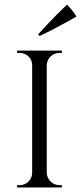

<svg xmlns="http://www.w3.org/2000/svg" viewBox="-20 -822 355 842"><path d="M185 -600V0H121V-600ZM124 -64V0H55V-10Q55 -10 60.5 -10Q66 -10 66 -10Q89 -10 105 -26Q121 -42 121 -64ZM183 -64H185Q186 -42 202 -26Q218 -10 241 -10Q241 -10 246 -10Q251 -10 251 -10L252 0H183ZM183 -536V-600H252L251 -590Q251 -590 246 -590Q241 -590 241 -590Q218 -590 202 -574.5Q186 -559 185 -536ZM124 -536H121Q121 -559 105 -574.5Q89 -590 66 -590Q66 -590 60.5 -590Q55 -590 55 -590V-600H124ZM147 -671Q168 -694 189 -716.5Q210 -739 231.5 -760.5Q253 -782 274 -802Q285 -790 296 -777Q307 -764 315 -749Q288 -734 261 -719Q234 -704 207.5 -690.5Q181 -677 154 -664Z"/></svg>

Font: Cinzel
Style: Regular
Weight: 400
Designer: Natanael Gama
Version: Version 2.000